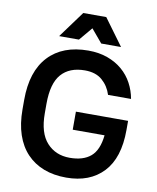

<svg xmlns="http://www.w3.org/2000/svg" viewBox="-98 -985 876 1069"><g transform="rotate(10 340.0 -450.5)"><path d="M340 -362H635V-310Q635 -152 559 -71.5Q483 9 350 9Q279 9 223 -12.5Q167 -34 127 -76Q87 -118 66 -180Q45 -242 45 -323V-377Q45 -538 125 -623.5Q205 -709 350 -709Q410 -709 458.5 -691.5Q507 -674 542.5 -643.5Q578 -613 600 -572Q622 -531 630 -485H500Q485 -533 448.5 -565Q412 -597 350 -597Q263 -597 217 -544.5Q171 -492 171 -377V-323Q171 -212 220.5 -157.5Q270 -103 350 -103Q426 -103 468.5 -139Q511 -175 520 -260H340ZM350 -835 287 -760H175L285 -910H415L525 -760H413Z"/></g></svg>

Font: PT Root UI Web Bold
Style: Regular
Weight: 700
Designer: Vitaly Kuzmin
Foundry: ParaType Ltd.
Version: Version 1.000W